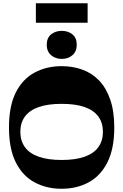

<svg xmlns="http://www.w3.org/2000/svg" viewBox="-20 -1153 762 1187"><path d="M361 14Q268.2 14 194.3 -25.4Q120.3 -64.8 77.9 -148.8Q35.5 -232.8 35.5 -365Q35.5 -498.2 77.9 -581.7Q120.3 -665.2 194.3 -704.6Q268.2 -744 361 -744Q430.5 -744 490 -722.2Q549.5 -700.5 593.2 -654.6Q637 -608.7 661.7 -536.7Q686.5 -464.7 686.5 -365Q686.5 -232.8 643.7 -148.8Q601 -64.8 527.4 -25.4Q453.8 14 361 14ZM361 -164Q447.8 -164 504.1 -184.4Q560.5 -204.7 588.4 -243.9Q616.3 -283 616.3 -338Q616.3 -393 588.4 -431.9Q560.5 -470.8 504.1 -490.9Q447.8 -511 361 -511Q275.2 -511 218.5 -490.9Q161.7 -470.8 133.7 -431.9Q105.7 -393 105.7 -338Q105.7 -283 133.7 -243.9Q161.7 -204.7 218.5 -184.4Q275.2 -164 361 -164ZM361.7 -788.8Q323 -788.8 296 -811.8Q269 -834.8 269 -876.2Q269 -918.7 296 -940.5Q323 -962.2 361.7 -962.2Q401.2 -962.2 427.9 -940.5Q454.5 -918.7 454.5 -876.2Q454.5 -834.8 427.9 -811.8Q401.2 -788.8 361.7 -788.8ZM201.8 -1012.5V-1132.7H521.7V-1012.5Z"/></svg>

Font: Savate ExtraLight
Style: Regular
Weight: 200
Designer: Max Esnée
Foundry: Plomb Type
Version: Version 2.000